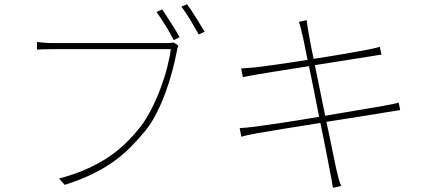

<svg xmlns="http://www.w3.org/2000/svg" viewBox="-20 -865 2040 914"><path d="M829 -648Q826 -641 824.5 -636Q823 -631 821 -617Q813 -575 799.5 -524.5Q786 -474 767.5 -423.5Q749 -373 725 -326Q701 -279 673 -244Q638 -201 600 -163Q562 -125 516.5 -93Q471 -61 414.5 -34Q358 -7 288 15L261 -15Q332 -34 389 -59Q446 -84 493 -115Q540 -146 578 -183Q616 -220 649 -262Q677 -299 701 -346Q725 -393 744 -443.5Q763 -494 775.5 -542.5Q788 -591 793 -631H236Q210 -631 192.5 -630.5Q175 -630 156 -629V-665Q175 -663 193.5 -661.5Q212 -660 237 -660H777Q785 -660 791.5 -660.5Q798 -661 806 -663ZM870 -845Q879 -833 890 -817Q901 -801 912 -783Q923 -765 934 -747Q945 -729 954 -714L926 -701Q917 -716 907 -734Q897 -752 886 -770Q875 -788 864 -804.5Q853 -821 843 -833ZM752 -820Q760 -808 771 -791.5Q782 -775 793.5 -757Q805 -739 816 -721Q827 -703 835 -688L807 -674Q799 -689 789 -707.5Q779 -726 767.5 -744Q756 -762 745 -779Q734 -796 725 -808Z M1885 -341Q1874 -339 1856 -336.5Q1838 -334 1810 -329Q1787 -325 1756 -320Q1725 -315 1689 -309.5Q1653 -304 1613.5 -297.5Q1574 -291 1534 -285Q1543 -242 1551 -204Q1559 -166 1565 -136.5Q1571 -107 1575 -87.5Q1579 -68 1580 -64Q1585 -43 1590.5 -20.5Q1596 2 1604 20L1565 29Q1561 6 1557.5 -15Q1554 -36 1549 -58Q1548 -63 1544.5 -82.5Q1541 -102 1535 -132Q1529 -162 1521.5 -200Q1514 -238 1505 -280Q1458 -272 1413 -265Q1368 -258 1328.5 -251.5Q1289 -245 1257.5 -239.5Q1226 -234 1206 -231Q1180 -226 1162.5 -222.5Q1145 -219 1129 -214L1121 -255Q1137 -256 1157.5 -258Q1178 -260 1194 -262Q1214 -265 1246.5 -269.5Q1279 -274 1319.5 -280Q1360 -286 1406 -293.5Q1452 -301 1499 -309Q1487 -371 1474.5 -433.5Q1462 -496 1451 -550Q1374 -538 1307.5 -527.5Q1241 -517 1206 -511Q1183 -507 1165 -503.5Q1147 -500 1136 -498L1128 -539Q1142 -540 1160 -541.5Q1178 -543 1202 -545Q1218 -547 1244 -550.5Q1270 -554 1301.5 -558.5Q1333 -563 1369.5 -568.5Q1406 -574 1444 -580Q1434 -631 1427.5 -663Q1421 -695 1419 -700Q1416 -717 1412 -732Q1408 -747 1403 -761L1440 -769Q1441 -755 1444 -739Q1447 -723 1449 -708Q1450 -703 1456 -669.5Q1462 -636 1473 -585Q1513 -591 1553 -597.5Q1593 -604 1628 -610Q1663 -616 1691.5 -621.5Q1720 -627 1738 -630Q1758 -634 1769 -637Q1780 -640 1788 -642L1796 -605Q1790 -604 1776 -602Q1762 -600 1745 -597L1479 -555L1528 -314Q1570 -321 1610.5 -328Q1651 -335 1687 -341Q1723 -347 1753 -352Q1783 -357 1804 -361Q1833 -366 1849.5 -369.5Q1866 -373 1878 -377Z"/></svg>

Font: SpoqaHanSansJP-Thin
Style: Regular
Weight: 250
Designer: [Source Han Sans]
Ryoko NISHIZUKA  (kana & ideographs); Paul D. Hunt (Latin, Greek & Cyrillic); Wenlong ZHANG  (bopomofo
Foundry: Spoqa (http://bi.spoqa.com)
Version: Version 1.002.20150607